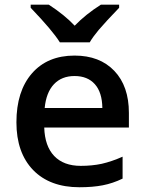

<svg xmlns="http://www.w3.org/2000/svg" viewBox="-20 -786 616 816"><path d="M317.9 9.8Q191.9 9.8 120.6 -63.5Q49.8 -137.2 49.8 -266.1Q49.8 -398.4 115.7 -474.1Q181.6 -549.8 296.9 -549.8Q403.8 -549.8 465.8 -484.9Q527.8 -419.9 527.8 -306.2V-244.1H168Q170.4 -165 210.4 -123Q250.5 -81.1 323.2 -81.1Q371.1 -81.1 412.1 -89.8Q455.1 -99.6 501 -120.1V-26.9Q459.5 -6.8 416.7 1.5Q374 9.8 317.9 9.8ZM296.9 -462.9Q242.2 -462.9 209.2 -428Q176.3 -393.1 169.9 -327.1H415Q414.1 -393.6 383.1 -428.2Q352.1 -462.9 296.9 -462.9ZM408.7 -766.1H486.3V-752.9Q430.7 -695.3 399.4 -658.7Q374.5 -628.9 361.3 -606H234.4Q203.6 -655.8 110.4 -752.9V-766.1H187.5Q254.9 -722.2 297.4 -676.8Q344.7 -725.6 408.7 -766.1Z"/></svg>

Font: Open Sans
Style: SemiBold
Weight: 600
Foundry: Ascender Corporation
Version: Version 1.10